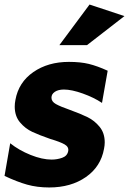

<svg xmlns="http://www.w3.org/2000/svg" viewBox="-29 -815 569 847"><path d="M199 -111Q157 -111 106 -131.5Q55 -152 16 -183L-9 -39Q46 -13 90.5 -0.5Q135 12 188 12Q284 12 350 -34Q416 -80 430 -159Q433 -174 433 -187Q433 -228 410.5 -255.5Q388 -283 357.5 -298Q327 -313 280 -330Q237 -345 217.5 -356Q198 -367 198 -384Q198 -400 213 -410Q228 -420 253 -420Q287 -420 336 -402.5Q385 -385 421 -361L446 -503Q400 -524 363 -533Q326 -542 275 -542Q183 -542 118 -497Q53 -452 39 -374Q36 -359 36 -345Q36 -303 59 -275.5Q82 -248 113 -233.5Q144 -219 193 -202Q237 -189 256 -178Q275 -167 272 -149Q268 -127 245.5 -119Q223 -111 199 -111ZM233 -616H355L520 -744L366 -795Z"/></svg>

Font: Geom ExtraBold
Style: Bold Italic
Weight: 800
Italic angle: -10°
Version: Version 1.102